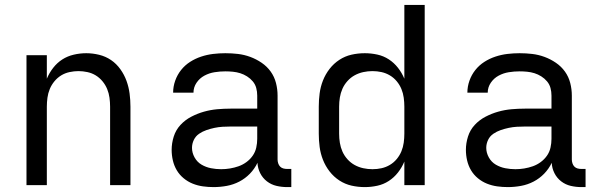

<svg xmlns="http://www.w3.org/2000/svg" viewBox="-20 -755 2440 783"><path d="M88 0V-530H171V-434Q181 -458 197 -478.5Q213 -499 234 -512.5Q255 -526 280.5 -532Q306 -538 332 -538Q358 -538 384.5 -531.5Q411 -525 433 -510Q455 -495 471 -472.5Q487 -450 496 -425Q505 -400 508.5 -373.5Q512 -347 512 -320V0H429V-320Q429 -338 426.5 -356.5Q424 -375 417 -392Q410 -409 398 -423.5Q386 -438 370.5 -447.5Q355 -457 336.5 -461Q318 -465 300 -465Q282 -465 263.5 -461Q245 -457 229.5 -447.5Q214 -438 202 -423.5Q190 -409 183 -392Q176 -375 173.5 -356.5Q171 -338 171 -320V0Z M851 8Q829 8 807.5 5Q786 2 766 -6Q746 -14 729 -28Q712 -42 701 -60.5Q690 -79 685 -100.5Q680 -122 680 -144Q680 -171 688.5 -198Q697 -225 716 -245.5Q735 -266 760 -279Q785 -292 811.5 -299.5Q838 -307 865.5 -309.5Q893 -312 921 -312H1029V-365Q1029 -381 1025 -396Q1021 -411 1011 -423Q1001 -435 987.5 -443.5Q974 -452 959.5 -456.5Q945 -461 929.5 -462.5Q914 -464 899 -464Q877 -464 855 -460.5Q833 -457 813.5 -446.5Q794 -436 781.5 -417.5Q769 -399 769 -377Q769 -377 769 -377Q769 -377 769 -377H686Q686 -377 686 -377Q686 -377 686 -377Q686 -402 694.5 -426Q703 -450 718.5 -469.5Q734 -489 755 -502.5Q776 -516 800 -524Q824 -532 849 -535Q874 -538 899 -538Q925 -538 950.5 -535Q976 -532 1000.5 -523Q1025 -514 1047 -499Q1069 -484 1084 -463Q1099 -442 1105.5 -416.5Q1112 -391 1112 -365V-104Q1112 -97 1114.5 -89Q1117 -81 1122.5 -75.5Q1128 -70 1135.5 -68Q1143 -66 1151 -66H1168V8H1151Q1129 8 1107.5 3Q1086 -2 1068.5 -15.5Q1051 -29 1041 -49Q1031 -69 1030 -91Q1018 -66 999 -46.5Q980 -27 956 -14.5Q932 -2 905 3Q878 8 851 8ZM882 -65Q900 -65 918 -68Q936 -71 953 -77Q970 -83 985 -94Q1000 -105 1010.5 -120Q1021 -135 1025 -153Q1029 -171 1029 -189V-239H921Q904 -239 887.5 -238Q871 -237 854.5 -233.5Q838 -230 822 -224.5Q806 -219 792 -209.5Q778 -200 770.5 -184.5Q763 -169 763 -152Q763 -132 773.5 -113Q784 -94 802 -83.5Q820 -73 840.5 -69Q861 -65 882 -65Z M1468 8Q1440 8 1413.5 2Q1387 -4 1364 -19Q1341 -34 1324 -56Q1307 -78 1297 -103.5Q1287 -129 1283.5 -156Q1280 -183 1280 -210V-320Q1280 -347 1283.5 -374Q1287 -401 1297 -426.5Q1307 -452 1324 -474Q1341 -496 1364 -511Q1387 -526 1413.5 -532Q1440 -538 1468 -538Q1493 -538 1518.5 -532.5Q1544 -527 1565.5 -513Q1587 -499 1603 -478.5Q1619 -458 1629 -434V-735H1712V0H1629V-96Q1619 -72 1603 -51.5Q1587 -31 1565.5 -17Q1544 -3 1518.5 2.5Q1493 8 1468 8ZM1499 -65Q1518 -65 1536 -69Q1554 -73 1570 -82.5Q1586 -92 1598 -106.5Q1610 -121 1617 -138Q1624 -155 1626.5 -173.5Q1629 -192 1629 -210V-320Q1629 -338 1626.5 -356.5Q1624 -375 1617 -392Q1610 -409 1598 -423.5Q1586 -438 1570 -447.5Q1554 -457 1536 -461Q1518 -465 1499 -465Q1480 -465 1461.5 -461Q1443 -457 1426.5 -448Q1410 -439 1397 -424.5Q1384 -410 1376.5 -393Q1369 -376 1366 -357.5Q1363 -339 1363 -320V-210Q1363 -191 1366 -172.5Q1369 -154 1376.5 -137Q1384 -120 1397 -105.5Q1410 -91 1426.5 -82Q1443 -73 1461.5 -69Q1480 -65 1499 -65Z M2051 8Q2029 8 2007.5 5Q1986 2 1966 -6Q1946 -14 1929 -28Q1912 -42 1901 -60.5Q1890 -79 1885 -100.5Q1880 -122 1880 -144Q1880 -171 1888.5 -198Q1897 -225 1916 -245.5Q1935 -266 1960 -279Q1985 -292 2011.5 -299.5Q2038 -307 2065.5 -309.5Q2093 -312 2121 -312H2229V-365Q2229 -381 2225 -396Q2221 -411 2211 -423Q2201 -435 2187.5 -443.5Q2174 -452 2159.5 -456.5Q2145 -461 2129.5 -462.5Q2114 -464 2099 -464Q2077 -464 2055 -460.5Q2033 -457 2013.5 -446.5Q1994 -436 1981.5 -417.5Q1969 -399 1969 -377Q1969 -377 1969 -377Q1969 -377 1969 -377H1886Q1886 -377 1886 -377Q1886 -377 1886 -377Q1886 -402 1894.5 -426Q1903 -450 1918.5 -469.5Q1934 -489 1955 -502.5Q1976 -516 2000 -524Q2024 -532 2049 -535Q2074 -538 2099 -538Q2125 -538 2150.5 -535Q2176 -532 2200.5 -523Q2225 -514 2247 -499Q2269 -484 2284 -463Q2299 -442 2305.5 -416.5Q2312 -391 2312 -365V-104Q2312 -97 2314.5 -89Q2317 -81 2322.5 -75.5Q2328 -70 2335.5 -68Q2343 -66 2351 -66H2368V8H2351Q2329 8 2307.5 3Q2286 -2 2268.5 -15.5Q2251 -29 2241 -49Q2231 -69 2230 -91Q2218 -66 2199 -46.5Q2180 -27 2156 -14.5Q2132 -2 2105 3Q2078 8 2051 8ZM2082 -65Q2100 -65 2118 -68Q2136 -71 2153 -77Q2170 -83 2185 -94Q2200 -105 2210.5 -120Q2221 -135 2225 -153Q2229 -171 2229 -189V-239H2121Q2104 -239 2087.5 -238Q2071 -237 2054.5 -233.5Q2038 -230 2022 -224.5Q2006 -219 1992 -209.5Q1978 -200 1970.5 -184.5Q1963 -169 1963 -152Q1963 -132 1973.5 -113Q1984 -94 2002 -83.5Q2020 -73 2040.5 -69Q2061 -65 2082 -65Z"/></svg>

Font: Iosevka Mono
Style: Regular
Weight: 400
Designer: Belleve Invis
Foundry: Belleve Invis
Version: Version 11.1.1